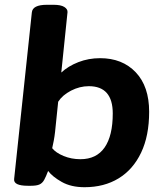

<svg xmlns="http://www.w3.org/2000/svg" viewBox="-20 -774 683 802"><path d="M333 8Q277 8 238 -14Q199 -36 181 -60Q172 -36 164.5 -22.5Q157 -9 145 -3.5Q133 2 109 2H97Q36 2 39 -26L113 -722Q116 -754 176 -754H204Q234 -754 248.5 -745Q263 -736 262 -723L236 -471Q265 -498 307.5 -514.5Q350 -531 398 -531Q491 -531 547 -472Q603 -413 603 -307Q603 -207 569.5 -136.5Q536 -66 475.5 -29Q415 8 333 8ZM316 -109Q383 -109 417 -158Q451 -207 451 -300Q451 -414 351 -414Q313 -414 277 -395.5Q241 -377 223 -349L210 -223Q208 -205 204.5 -186Q201 -167 198 -155Q213 -136 245.5 -122.5Q278 -109 316 -109Z"/></svg>

Font: Asap Semi Expanded Semi Expanded Regular
Style: Bold Italic
Weight: 700
Width: 6
Italic angle: -6°
Designer: Pablo Cosgaya
Foundry: Omnibus-Type
Version: Version 3.001; ttfautohint (v1.8.4.7-5d5b)